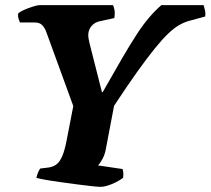

<svg xmlns="http://www.w3.org/2000/svg" viewBox="-20 -724 816 744"><path d="M369 0Q361 0 336.5 -2.5Q312 -5 279 -9.5Q246 -14 213 -18.5Q180 -23 155 -27.5Q130 -32 121 -35Q124 -48 128 -57Q132 -66 136 -71L169 -75Q188 -78 200.5 -88.5Q213 -99 222 -121Q231 -143 238 -179L264 -313L159 -601Q152 -619 142 -628Q132 -637 114 -637H57Q55 -642 52 -651Q49 -660 50 -671Q56 -678 73 -685.5Q90 -693 107.5 -698.5Q125 -704 132 -704H418Q421 -698 423.5 -686Q426 -674 423 -654L368 -642Q347 -638 334.5 -623Q322 -608 322 -588Q322 -581 323.5 -573Q325 -565 327 -556L375 -367H378Q421 -443 452.5 -497Q484 -551 509 -589.5Q534 -628 557 -655Q580 -682 605 -704H769Q771 -697 774 -685.5Q777 -674 775 -660L716 -644Q696 -639 675.5 -627.5Q655 -616 631.5 -593.5Q608 -571 578.5 -534.5Q549 -498 510.5 -444Q472 -390 422 -314L391 -151Q387 -126 377 -108Q367 -90 360 -83L455 -69Q456 -65 457.5 -57.5Q459 -50 457 -35Q440 -22 414 -11Q388 0 369 0Z"/></svg>

Font: Texturina 12pt Black
Style: Italic
Weight: 900
Italic angle: -11°
Designer: Guillermo Torres Carreño
Foundry: Omnibus-Type
Version: Version 1.002